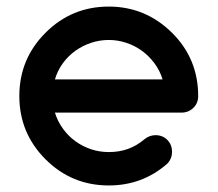

<svg xmlns="http://www.w3.org/2000/svg" viewBox="-20 -567 665 587"><path d="M455.1 -153.8Q477.1 -153.8 491.5 -139.4Q505.9 -125 505.9 -103Q505.9 -81.5 491.2 -66.4Q415.5 0 312.5 0Q199.2 0 119.1 -80.1Q39.1 -160.2 39.1 -273.4Q39.1 -386.7 119.1 -466.8Q199.2 -546.9 312.5 -546.9Q424.8 -546.9 505.9 -466.8Q545.9 -427.2 565.9 -378.7Q585.9 -330.1 585.9 -273.4Q585.9 -251.5 571 -237.1Q556.2 -222.7 534.7 -222.7H147.9Q156.2 -195.8 172.4 -173.6Q188.5 -151.4 210.2 -135.5Q231.9 -119.6 258.1 -110.8Q284.2 -102.1 312.5 -102.1Q344.7 -102.1 371.6 -111.8Q398.4 -121.6 421.4 -141.1Q436 -153.3 455.1 -153.8ZM477.1 -324.2Q468.8 -351.1 452.4 -373.3Q436 -395.5 414.3 -411.4Q392.6 -427.2 366.5 -436Q340.3 -444.8 312.5 -444.8Q284.7 -444.8 258.3 -436Q231.9 -427.2 210 -411.4Q188 -395.5 171.9 -373.3Q155.8 -351.1 147.9 -324.2Z"/></svg>

Font: Comfortaa
Style: Bold
Weight: 700
Designer: Johan Aakerlund
Foundry: Johan Aakerlund
Version: Version 2.001; ttfautohint (v1.4.1)